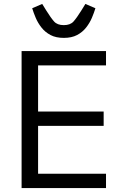

<svg xmlns="http://www.w3.org/2000/svg" viewBox="-20 -958 640 978"><path d="M90 0V-698H520V-625H174V-390H508V-317H174V-73H520V0ZM305 -765Q265 -765 237.5 -779.5Q210 -794 191.5 -817.5Q173 -841 162 -867Q151 -893 144 -916L195 -938L216 -904Q239 -867 255.5 -848.5Q272 -830 305 -830Q338 -830 354.5 -848.5Q371 -867 394 -904L415 -938L466 -916Q459 -893 448 -867Q437 -841 418.5 -817.5Q400 -794 372.5 -779.5Q345 -765 305 -765Z"/></svg>

Font: Lilex Nerd Font
Style: Regular
Weight: 400
Designer: Mike Abbink, Paul van der Laan, Pieter van Rosmalen, Mikhael Khrustik
Foundry: Mikhael Khrustik
Version: Version 2.400; ttfautohint (v1.8.4.7-5d5b);Nerd Fonts 3.3.0